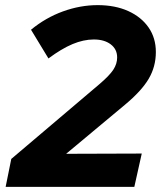

<svg xmlns="http://www.w3.org/2000/svg" viewBox="-20 -729 640 749"><path d="M2 0 24 -109 367 -400Q407 -434 422 -457Q437 -480 437 -505Q437 -537 412 -556Q387 -575 346 -575Q306 -575 263 -557Q220 -539 169 -501L101 -613Q158 -660 225.5 -684.5Q293 -709 361 -709Q429 -709 480 -686Q531 -663 559.5 -622Q588 -581 588 -526Q588 -469 560 -421.5Q532 -374 467 -320L238 -129L533 -130L504 0Z"/></svg>

Font: Red Hat Mono
Style: Italic
Weight: 400
Italic angle: -12°
Monospace: yes
Designer: Pentagram, MCKL
Foundry: MCKL
Version: Version 1.030